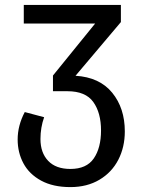

<svg xmlns="http://www.w3.org/2000/svg" viewBox="-20 -547 586 783"><path d="M489 -11Q489 53 462.5 104.5Q436 156 385.5 186Q335 216 267 216Q196 216 147.5 189.5Q99 163 75.5 119Q52 75 52 22Q52 -35 81 -90L160 -69Q145 -27 145 20Q145 76 176.5 109Q208 142 267 142Q333 142 362.5 99Q392 56 392 -15Q392 -87 360.5 -131Q329 -175 255 -175H196V-239L368 -451H77V-527H473V-457L288 -238Q386 -232 437.5 -169Q489 -106 489 -11Z"/></svg>

Font: FiraGO
Style: Regular
Weight: 400
Designer: bBox Type
Foundry: bBox Type GmbH
Version: Version 1.001;April 20, 2020;FontCreator 12.0.0.2555 64-bit